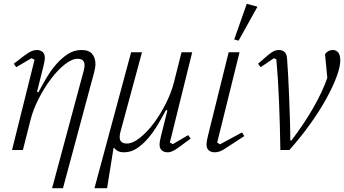

<svg xmlns="http://www.w3.org/2000/svg" viewBox="-20 -786 1803 1006"><path d="M161 -473 145 -481 65 -434 52 -452 108 -495Q131 -512 145 -518Q159 -524 173 -524Q191 -524 203 -514Q215 -504 215 -482Q215 -469 208 -441L174 -305L181 -302Q200 -338 223 -377Q246 -416 274 -448.5Q302 -481 335 -502.5Q368 -524 406 -524Q446 -524 463 -503.5Q480 -483 480 -451Q480 -440 478 -429Q476 -418 473 -406L310 200H253L419 -417Q423 -432 423 -444Q423 -478 387 -478Q357 -478 319.5 -448.5Q282 -419 247 -372.5Q212 -326 183 -269.5Q154 -213 140 -158L100 0H43Z M667 -512H724L611 -95Q607 -80 607 -68Q607 -34 645 -34Q675 -34 712.5 -63.5Q750 -93 785 -139.5Q820 -186 848.5 -242.5Q877 -299 891 -353L931 -512H987L870 -39L886 -31L966 -78L979 -60L922 -18Q899 -1 885.5 5.5Q872 12 858 12Q840 12 828 2Q816 -8 816 -30Q816 -43 823 -71L857 -207L850 -210Q830 -172 806.5 -132.5Q783 -93 755.5 -61Q728 -29 697 -8.5Q666 12 630 12Q611 12 598 5.5Q585 -1 579 -11H575L541 200H475Z M1260 -73 1168 -13Q1146 2 1132.5 7Q1119 12 1105 12Q1086 12 1074 2Q1062 -8 1062 -30Q1062 -44 1069 -72L1178 -512H1235L1118 -39L1133 -30L1248 -92ZM1273 -766 1329 -751 1230 -573 1207 -579Z M1449 0Q1447 -130 1442 -254Q1437 -378 1428 -475L1415 -481L1346 -434L1332 -452L1384 -497Q1402 -512 1414.5 -518Q1427 -524 1441 -524Q1459 -524 1470.5 -514Q1482 -504 1484 -481Q1487 -439 1490 -386.5Q1493 -334 1495 -277Q1497 -220 1499 -161.5Q1501 -103 1501 -50H1507Q1574 -138 1622 -222Q1670 -306 1695 -378L1683 -502Q1698 -524 1724 -524Q1741 -524 1752 -511Q1763 -498 1763 -469Q1763 -437 1744 -385Q1725 -333 1690 -269.5Q1655 -206 1605.5 -136.5Q1556 -67 1496 0Z"/></svg>

Font: IBM Plex Serif Light
Style: Italic
Weight: 300
Italic angle: -14°
Designer: Mike Abbink, Paul van der Laan, Pieter van Rosmalen
Foundry: Bold Monday
Version: Version 3.001